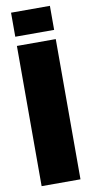

<svg xmlns="http://www.w3.org/2000/svg" viewBox="-96 -765 451 944"><g transform="rotate(-10 129.0 -293.0)"><path d="M32 140V-560H226V140ZM32 -606V-726H226V-606Z"/></g></svg>

Font: Tektur Condensed ExtraBold
Style: Regular
Weight: 800
Width: 3
Designer: Adam Jagosz
Foundry: Adam Jagosz
Version: Version 1.005;gftools[0.9.30]